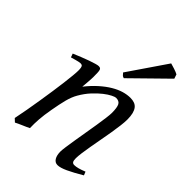

<svg xmlns="http://www.w3.org/2000/svg" viewBox="-215 -808 923 923"><g transform="rotate(45 247.0 -346.0)"><path d="M475.1 -35.2Q430.7 -8.8 399.7 5.6Q368.7 20 350.1 20Q333 20 323.5 4.6Q314 -10.7 314 -37.1Q314 -45.9 317.1 -68.6Q320.3 -91.3 325.2 -121.6Q330.1 -151.9 335.9 -186Q341.8 -220.2 346.7 -251Q351.6 -281.7 354.7 -306.2Q357.9 -330.6 357.9 -341.8Q357.9 -378.9 350.1 -393.6Q342.3 -408.2 320.8 -408.2Q314.5 -408.2 298.6 -400.4Q282.7 -392.6 262.7 -377Q242.7 -361.3 220.9 -337.9Q199.2 -314.5 181.2 -283.2Q167.5 -259.8 158.9 -227.1Q150.4 -194.3 142.1 -147Q134.3 -103.5 132.1 -72.3Q129.9 -41 130.9 -12.2Q124.5 -8.8 115 -4.6Q105.5 -0.5 95.5 3.9Q85.4 8.3 76.2 12.5Q66.9 16.6 61 20L44.9 4.9Q51.8 -27.3 58.3 -64.9Q64.9 -102.5 71 -140.4Q77.1 -178.2 82.5 -215.1Q87.9 -252 91.8 -283Q95.7 -314 97.9 -337.4Q100.1 -360.8 100.1 -372.1Q100.1 -383.3 98.9 -389.9Q97.7 -396.5 95.5 -399.7Q93.3 -402.8 89.8 -403.8Q86.4 -404.8 82 -404.8Q77.6 -404.8 69.1 -402.8Q60.5 -400.9 51.8 -398.4Q41.5 -395.5 29.8 -392.1L22.9 -411.1Q43.5 -419.9 64.2 -428.2Q85 -436.5 103 -442.9Q121.1 -449.2 134.5 -453.1Q147.9 -457 153.8 -457Q160.6 -457 164.6 -454.8Q168.5 -452.6 170.2 -446.8Q171.9 -440.9 172.4 -430.2Q172.9 -419.4 172.9 -401.9Q172.9 -396.5 172.4 -387.2Q171.9 -377.9 171.1 -367.4Q170.4 -356.9 169.4 -346.9Q168.5 -336.9 168 -331.1Q194.3 -364.3 221.2 -388.2Q248 -412.1 273.9 -427.5Q299.8 -442.9 324 -450Q348.1 -457 370.1 -457Q385.3 -457 397.2 -452.6Q409.2 -448.2 417 -438.2Q424.8 -428.2 429 -411.9Q433.1 -395.5 433.1 -372.1Q433.1 -355 429.9 -329.6Q426.8 -304.2 421.9 -274.7Q417 -245.1 411.1 -213.9Q405.3 -182.6 400.4 -154.3Q395.5 -126 392.3 -102.8Q389.2 -79.6 389.2 -65.9Q389.2 -49.3 393.6 -43.2Q397.9 -37.1 406.7 -37.1Q418 -37.1 432.6 -41Q447.3 -44.9 467.8 -53.2ZM453.6 -670.9 280.3 -501Q272.5 -502.9 268.8 -506.3Q265.1 -509.8 258.3 -518.1L391.1 -712.4Q396 -710.9 403.6 -708.7Q411.1 -706.5 419.4 -703.9Q427.7 -701.2 435.1 -698.2Q442.4 -695.3 446.3 -692.9Z"/></g></svg>

Font: Gentium Plus Eur
Style: Italic
Weight: 400
Italic angle: -8°
Designer: J. Victor Gaultney, Annie Olsen, Iska Routamaa, Becca Hirsbrunner
Foundry: SIL International
Version: Version 5.000